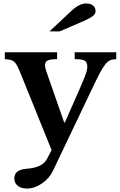

<svg xmlns="http://www.w3.org/2000/svg" viewBox="-20 -833 694 1113"><path d="M516 -323 287 157Q266 201 223 230.5Q180 260 136 260Q103 260 83 244Q63 228 63 201Q63 176 80.5 162Q98 148 137 145Q226 138 252 89L279 37L102 -401Q87 -440 75.5 -458.5Q64 -477 49 -483Q34 -489 8 -490V-530H311V-490Q272 -490 256.5 -482.5Q241 -475 241 -455Q241 -448 243.5 -437Q246 -426 250 -415L352 -123H356L442 -318Q460 -360 469.5 -383.5Q479 -407 482.5 -421Q486 -435 486 -446Q486 -472 471.5 -481Q457 -490 413 -490V-530H654V-490Q635 -490 620.5 -484.5Q606 -479 592 -462Q578 -445 560 -412Q542 -379 516 -323ZM326 -651H267L394 -770Q440 -813 479 -813Q504 -813 519 -801Q534 -789 534 -768Q534 -751 515.5 -738Q497 -725 465 -711Z"/></svg>

Font: Libre Baskerville
Style: Bold
Weight: 700
Designer: Pablo Impallari, Rodrigo Fuenzalida
Foundry: Pablo Impallari, Rodrigo Fuenzalida
Version: Version 1.051; ttfautohint (v1.8.4.7-5d5b)